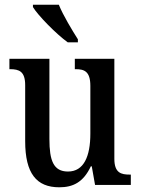

<svg xmlns="http://www.w3.org/2000/svg" viewBox="-20 -786 598 816"><path d="M268 -606H311V-619C287 -657 248 -721 230 -766H120V-756C141 -721 218 -642 268 -606ZM232 10C290 10 334 -11 366 -79H370L384 0H536V-44H531C495 -44 466 -51 466 -111V-536H298V-492H301C337 -492 364 -484 364 -421V-218C364 -121 336 -57 269 -57C207 -57 190 -104 190 -195V-536H20V-492H23C62 -492 87 -482 87 -424V-186C87 -49 135 10 232 10Z"/></svg>

Font: Noto Serif Hebrew Condensed Medium
Style: Regular
Weight: 500
Width: 3
Designer: Monotype Design Team
Foundry: Monotype Imaging Inc.
Version: Version 2.004